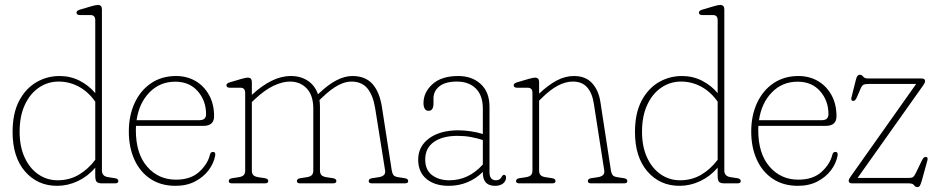

<svg xmlns="http://www.w3.org/2000/svg" viewBox="-20 -743 3793 778"><path d="M31 -208Q31 -283.5 57.2 -333.8Q83.5 -384 126.8 -409.5Q170 -435 221.5 -435Q265.5 -435 303 -415.8Q340.5 -396.5 366 -365.5V-661Q366 -682 347 -682H304.5Q290 -682 290 -692Q290 -700 304 -704L351.5 -718Q369 -723 376.5 -723Q393 -723 393 -705V-52Q393 -28.5 419 -25L445.5 -21Q459.5 -19 459.5 -9Q459.5 0 445.5 0H393.5Q378 0 372 -6Q366 -12 366 -30V-63.5Q335.5 -28 295 -9Q254.5 10 211.5 10Q132 10 81.5 -48.2Q31 -106.5 31 -208ZM59.5 -209.5Q59.5 -149.5 79.8 -105.2Q100 -61 135 -36.8Q170 -12.5 214 -12.5Q261 -12.5 299 -34.8Q337 -57 366 -95.5V-331Q338 -371 299.5 -391.8Q261 -412.5 217.5 -412.5Q174 -412.5 138 -388.2Q102 -364 80.8 -318.5Q59.5 -273 59.5 -209.5Z M847.5 -272Q847.5 -233 804.5 -233H531Q530.5 -224.5 530.5 -215.5Q530.5 -120.5 576.2 -67.8Q622 -15 693 -15Q752.5 -15 787 -46.5Q821.5 -78 830.5 -115.5Q833.5 -127.5 842.5 -127.5Q854.5 -127.5 852 -113Q846.5 -81.5 825.5 -53.5Q804.5 -25.5 770.5 -7.8Q736.5 10 691 10Q632.5 10 590 -18Q547.5 -46 524.8 -95.8Q502 -145.5 502 -210Q502 -274.5 525.5 -325.5Q549 -376.5 592.2 -405.8Q635.5 -435 693.5 -435Q737 -435 771.8 -415Q806.5 -395 827 -358.2Q847.5 -321.5 847.5 -272ZM690 -412Q628 -412 585.8 -368.8Q543.5 -325.5 533.5 -256H788.5Q815 -256 815 -280.5Q815 -335 781.2 -373.5Q747.5 -412 690 -412Z M1000.5 -410.5V-358.5Q1039.5 -395 1079.2 -415Q1119 -435 1159 -435Q1198 -435 1227 -416Q1256 -397 1268.5 -361L1274 -366Q1346.5 -435 1407.5 -435Q1460.5 -435 1489.2 -402.8Q1518 -370.5 1527.5 -310L1567.5 -52Q1569.5 -40.5 1574 -34Q1578.5 -27.5 1593.5 -25L1620 -21Q1634 -19 1634 -9Q1634 0 1620 0H1488Q1474 0 1474 -9Q1474 -19 1488 -21L1514.5 -25Q1544 -29.5 1540.5 -52L1500.5 -302.5Q1492 -356.5 1469 -384.5Q1446 -412.5 1403.5 -412.5Q1379.5 -412.5 1351.5 -398.2Q1323.5 -384 1286 -348.5L1274.5 -337.5Q1276.5 -324.5 1276.5 -310V-52Q1276.5 -40.5 1282 -34Q1287.5 -27.5 1302.5 -25L1329 -21Q1343 -19 1343 -9Q1343 0 1329 0H1197Q1183 0 1183 -9Q1183 -19 1197 -21L1223.5 -25Q1238.5 -27.5 1244 -34Q1249.5 -40.5 1249.5 -52V-302.5Q1249.5 -356.5 1223 -384.5Q1196.5 -412.5 1155 -412.5Q1124.5 -412.5 1088 -395.2Q1051.5 -378 1010 -338.5L1000.5 -329.5V-52Q1000.5 -40.5 1006 -34Q1011.5 -27.5 1026.5 -25L1053 -21Q1067 -19 1067 -9Q1067 0 1053 0H921Q907 0 907 -9Q907 -19 921 -21L947.5 -25Q962.5 -27.5 968 -34Q973.5 -40.5 973.5 -52V-366.5Q973.5 -387.5 954.5 -387.5H912Q897.5 -387.5 897.5 -397.5Q897.5 -405.5 911.5 -409.5L959 -423.5Q976.5 -428.5 984 -428.5Q1000.5 -428.5 1000.5 -410.5Z M1674.5 -96Q1674.5 -150 1719 -182.5Q1763.5 -215 1837.5 -215Q1861 -215 1887.8 -211Q1914.5 -207 1936.5 -200V-302.5Q1936.5 -356.5 1908 -384.5Q1879.5 -412.5 1831.5 -412.5Q1784.5 -412.5 1760.5 -393.2Q1736.5 -374 1736.5 -344V-323.5Q1736.5 -294 1716.5 -294Q1705.5 -294 1700.8 -303Q1696 -312 1696 -325Q1696 -369 1732.5 -402Q1769 -435 1837 -435Q1892.5 -435 1928 -402.5Q1963.5 -370 1963.5 -310V-45.5Q1963.5 -12.5 1990 -12.5Q2005.5 -12.5 2012.5 -26Q2017 -34.5 2022 -34.5Q2030.5 -34.5 2030.5 -23.5Q2030.5 -9.5 2018.8 0.2Q2007 10 1986 10Q1936.5 10 1936.5 -43V-46.5Q1909.5 -19.5 1874.5 -4.8Q1839.5 10 1798.5 10Q1741.5 10 1708 -18Q1674.5 -46 1674.5 -96ZM1703 -97Q1703 -54 1731 -33.2Q1759 -12.5 1800.5 -12.5Q1879 -12.5 1936.5 -76.5V-175.5Q1913.5 -183 1888 -187.8Q1862.5 -192.5 1834 -192.5Q1773.5 -192.5 1738.2 -167.8Q1703 -143 1703 -97Z M2164.5 -410.5V-363.5Q2201.5 -398.5 2236 -416.8Q2270.5 -435 2305.5 -435Q2353 -435 2379.5 -405.8Q2406 -376.5 2413 -329L2455.5 -52Q2457.5 -40.5 2462 -34Q2466.5 -27.5 2481.5 -25L2508 -21Q2522 -19 2522 -9Q2522 0 2508 0H2376Q2362 0 2362 -9Q2362 -19 2376 -21L2402.5 -25Q2432 -29.5 2428.5 -52L2386.5 -321.5Q2380 -365.5 2359.2 -389Q2338.5 -412.5 2301.5 -412.5Q2272 -412.5 2240.8 -396.2Q2209.5 -380 2173 -343.5L2164.5 -335V-52Q2164.5 -40.5 2170 -34Q2175.5 -27.5 2190.5 -25L2217 -21Q2231 -19 2231 -9Q2231 0 2217 0H2085Q2071 0 2071 -9Q2071 -19 2085 -21L2111.5 -25Q2126.5 -27.5 2132 -34Q2137.5 -40.5 2137.5 -52V-366.5Q2137.5 -387.5 2118.5 -387.5H2076Q2061.5 -387.5 2061.5 -397.5Q2061.5 -405.5 2075.5 -409.5L2123 -423.5Q2140.5 -428.5 2148 -428.5Q2164.5 -428.5 2164.5 -410.5Z M2553 -208Q2553 -283.5 2579.2 -333.8Q2605.5 -384 2648.8 -409.5Q2692 -435 2743.5 -435Q2787.5 -435 2825 -415.8Q2862.5 -396.5 2888 -365.5V-661Q2888 -682 2869 -682H2826.5Q2812 -682 2812 -692Q2812 -700 2826 -704L2873.5 -718Q2891 -723 2898.5 -723Q2915 -723 2915 -705V-52Q2915 -28.5 2941 -25L2967.5 -21Q2981.5 -19 2981.5 -9Q2981.5 0 2967.5 0H2915.5Q2900 0 2894 -6Q2888 -12 2888 -30V-63.5Q2857.5 -28 2817 -9Q2776.5 10 2733.5 10Q2654 10 2603.5 -48.2Q2553 -106.5 2553 -208ZM2581.5 -209.5Q2581.5 -149.5 2601.8 -105.2Q2622 -61 2657 -36.8Q2692 -12.5 2736 -12.5Q2783 -12.5 2821 -34.8Q2859 -57 2888 -95.5V-331Q2860 -371 2821.5 -391.8Q2783 -412.5 2739.5 -412.5Q2696 -412.5 2660 -388.2Q2624 -364 2602.8 -318.5Q2581.5 -273 2581.5 -209.5Z M3369.5 -272Q3369.5 -233 3326.5 -233H3053Q3052.5 -224.5 3052.5 -215.5Q3052.5 -120.5 3098.2 -67.8Q3144 -15 3215 -15Q3274.5 -15 3309 -46.5Q3343.5 -78 3352.5 -115.5Q3355.5 -127.5 3364.5 -127.5Q3376.5 -127.5 3374 -113Q3368.5 -81.5 3347.5 -53.5Q3326.5 -25.5 3292.5 -7.8Q3258.5 10 3213 10Q3154.5 10 3112 -18Q3069.5 -46 3046.8 -95.8Q3024 -145.5 3024 -210Q3024 -274.5 3047.5 -325.5Q3071 -376.5 3114.2 -405.8Q3157.5 -435 3215.5 -435Q3259 -435 3293.8 -415Q3328.5 -395 3349 -358.2Q3369.5 -321.5 3369.5 -272ZM3212 -412Q3150 -412 3107.8 -368.8Q3065.5 -325.5 3055.5 -256H3310.5Q3337 -256 3337 -280.5Q3337 -335 3303.2 -373.5Q3269.5 -412 3212 -412Z M3721.5 -398 3455 -22H3663Q3675.5 -22 3680.2 -26Q3685 -30 3690 -40L3715 -91.5Q3720 -101.5 3723.2 -104.2Q3726.5 -107 3731 -107Q3741.5 -107 3738 -93.5L3715.5 -12Q3711 3.5 3707.5 9.2Q3704 15 3698 15Q3688.5 15 3683.8 7.5Q3679 0 3662.5 0H3433.5Q3419 0 3419 -10.5Q3419 -17 3426.5 -27L3692.5 -403H3504.5Q3485 -403 3478.8 -399.5Q3472.5 -396 3467.5 -384.5L3452 -348.5Q3445.5 -334 3438 -334Q3427 -334 3430 -347.5L3448.5 -421Q3453 -440 3463.5 -440Q3472.5 -440 3477.8 -432.5Q3483 -425 3497 -425H3714Q3728.5 -425 3728.5 -414.5Q3728.5 -408 3721.5 -398Z"/></svg>

Font: Fraunces 144pt SuperSoft Thin
Style: Regular
Weight: 100
Version: Version 1.000;[0bf87f6ff]